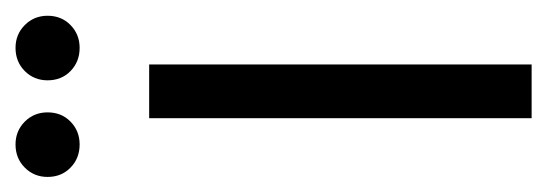

<svg xmlns="http://www.w3.org/2000/svg" viewBox="-277 -463 715 251"><g transform="rotate(-90 80.5 -337.5)"><path d="M51.5 -500H121.7V0H51.5ZM-25.3 -632.8Q-25.3 -650.5 -13.1 -662.6Q-1 -674.7 17.2 -674.7Q34.8 -674.7 47 -662.6Q59.1 -650.5 59.1 -632.8Q59.1 -614.6 47 -602.8Q34.8 -590.9 17.2 -590.9Q-1 -590.9 -13.1 -602.8Q-25.3 -614.6 -25.3 -632.8ZM101 -632.8Q101 -650.5 113.1 -662.6Q125.3 -674.7 143.4 -674.7Q161.1 -674.7 173.2 -662.6Q185.4 -650.5 185.4 -632.8Q185.4 -614.6 173.2 -602.8Q161.1 -590.9 143.4 -590.9Q125.3 -590.9 113.1 -602.8Q101 -614.6 101 -632.8Z"/></g></svg>

Font: Myanmar KatKuu
Style: Regular
Weight: 400
Designer: Khon Soe Zaw Thu
Foundry: MPUA
Version: Version 1.00 September 13, 2016, initial release